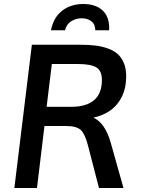

<svg xmlns="http://www.w3.org/2000/svg" viewBox="-20 -933 710 953"><path d="M232.9 -782.7Q245.6 -846.7 288.6 -879.9Q331.5 -913.1 393.6 -913.1Q453.1 -913.1 487.5 -882.8Q522 -852.5 522 -793Q522 -791 521.7 -787.6Q521.5 -784.2 521.5 -782.7H453.1Q452.6 -813.5 432.9 -827.9Q413.1 -842.3 385.3 -842.3Q356.9 -842.3 333.5 -827.6Q310.1 -813 302.7 -782.7ZM51.3 0 138.2 -710.9H379.9Q420.4 -710.9 452.4 -707Q484.4 -703.1 514.2 -692.9Q543.9 -682.6 563.5 -665.3Q583 -647.9 594.7 -620.1Q606.4 -592.3 606.4 -554.7Q606.4 -539.6 604 -518.6Q596.2 -455.6 556.4 -410.6Q516.6 -365.7 443.8 -349.1Q502.4 -321.8 529.8 -224.1L592.8 0H471.2L416.5 -211.4Q401.9 -268.6 380.6 -288.1Q359.4 -307.6 307.1 -307.6H200.7L163.6 0ZM485.8 -536.1Q485.8 -581.5 458.3 -598.4Q430.7 -615.2 369.1 -615.2H237.3L211.4 -402.8H332Q485.8 -402.8 485.8 -536.1Z"/></svg>

Font: Muli
Style: Semi-BoldItalic
Weight: 600
Italic angle: -7°
Designer: Vernon Adams
Foundry: newtypography
Version: Version 2.0; ttfautohint (v1.00rc1.2-2d82) -l 8 -r 50 -G 200